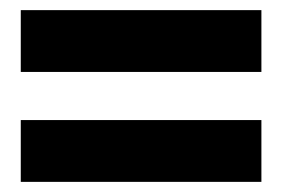

<svg xmlns="http://www.w3.org/2000/svg" viewBox="-20 -475 570 379"><path d="M21 -333H496V-455H21ZM21 -116H496V-238H21Z"/></svg>

Font: TitilliumText22L
Style: 999 wt
Weight: 900
Designer: Campivisivi
Foundry: Campivisivi
Version: 1.000